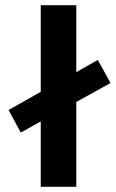

<svg xmlns="http://www.w3.org/2000/svg" viewBox="-20 -720 446 740"><path d="M60 -209 137 -252V0H274V-327L406 -400L357 -489L274 -442V-700H137V-366L13 -296Z"/></svg>

Font: Vanilla Cream ExtraBold
Style: Regular
Weight: 800
Designer: Jeremy Tribby, Jinavaṁso
Foundry: Tribby Type
Version: Version 1.422;Glyphs 3.1.2 (3151)